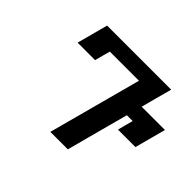

<svg xmlns="http://www.w3.org/2000/svg" viewBox="-176 -1166 1457 1457"><g transform="rotate(45 552.5 -437.5)"><path d="M500 0H687.5Q709.5 -83 754.2 -250Q798.8 -417 821.3 -500H883.8Q877.9 -479 866.9 -437.3Q856 -395.5 850.6 -375H1038.1Q1049.3 -416.5 1071.5 -500Q1093.8 -583.5 1105 -625H855Q866.2 -667 888.4 -750.2Q910.6 -833.5 921.9 -875H234.4Q223.1 -833 200.9 -750Q178.7 -667 167.5 -625H355Q360.4 -646 371.6 -687.7Q382.8 -729.5 388.7 -750H701.2Z"/></g></svg>

Font: Faithful 32x
Style: SemiboldOblique
Weight: 400
Foundry: Faithful Resource Pack
Version: Version 1.0; January 27, 2023